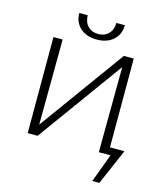

<svg xmlns="http://www.w3.org/2000/svg" viewBox="-147 -966 1090 1270"><g transform="rotate(15 398.0 -330.5)"><path d="M236 -856H294Q294 -810 321 -782Q348 -754 392 -754Q436 -754 463 -782Q490 -810 490 -856H548Q548 -793 505 -754.5Q462 -716 392 -716Q322 -716 279 -754.5Q236 -793 236 -856ZM655 195H607L679 0H599L603 -584L180 0H112V-658H175L171 -74L594 -658H662V-50H761Z"/></g></svg>

Font: Ysabeau SC Semilight
Style: Regular
Weight: 300
Designer: Christian Thalmann (Catharsis Fonts)
Version: Version 0.003